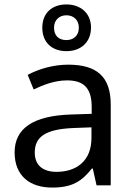

<svg xmlns="http://www.w3.org/2000/svg" viewBox="-20 -837 601 867"><path d="M280 -606C344 -606 391 -645 391 -713C391 -778 343 -817 280 -817C215 -817 171 -778 171 -712C171 -645 215 -606 280 -606ZM280 -656C244 -656 224 -677 224 -712C224 -747 248 -768 280 -768C312 -768 336 -747 336 -712C336 -677 313 -656 280 -656ZM288 -545C218 -545 152 -524 105 -499L132 -433C176 -454 227 -474 283 -474C353 -474 394 -444 394 -355V-323L303 -320C128 -315 46 -256 46 -149C46 -40 118 10 215 10C305 10 348 -17 395 -76H399L416 0H480V-365C480 -490 418 -545 288 -545ZM314 -259 393 -262V-214C393 -110 325 -61 235 -61C177 -61 137 -88 137 -148C137 -216 180 -254 314 -259Z"/></svg>

Font: Noto Sans Bengali
Style: Regular
Weight: 400
Designer: Jelle Bosma - Monotype Design Team
Foundry: Monotype Imaging Inc.
Version: Version 2.003